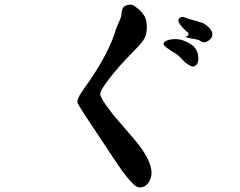

<svg xmlns="http://www.w3.org/2000/svg" viewBox="-20 -690 1040 832"><path d="M636.7 57.6Q636.7 83 622.6 102.5Q608.4 122.1 585 122.1Q573.2 122.1 558.6 108.4Q543.9 94.7 526.4 72.8Q508.8 50.8 489.7 22Q470.7 -6.8 450.2 -37.1Q378.9 -143.6 347.2 -192.4Q315.4 -241.2 315.4 -247.1Q314.5 -261.7 332 -288.1Q349.6 -314.5 370.1 -342.8Q408.2 -398.4 439 -457.5Q469.7 -516.6 483.4 -566.4L493.2 -589.8Q497.1 -598.6 500.5 -606.4Q503.9 -614.3 504.9 -619.1L507.8 -640.6Q511.7 -669.9 546.9 -669.9Q554.7 -669.9 563.5 -663.6Q572.3 -657.2 585.9 -645.5Q605.5 -626 610.8 -609.9Q616.2 -593.8 616.2 -574.2Q616.2 -554.7 612.8 -541.5Q609.4 -528.3 601.1 -515.6Q592.8 -502.9 578.1 -487.8Q563.5 -472.7 542 -450.2Q500 -407.2 475.1 -376.5Q450.2 -345.7 436.5 -326.2Q422.9 -306.6 418.5 -296.4Q414.1 -286.1 414.1 -283.2Q414.1 -276.4 420.9 -263.7Q427.7 -251 439 -234.9Q450.2 -218.8 464.4 -200.7Q478.5 -182.6 493.2 -166L555.7 -93.8Q596.7 -45.9 616.2 -9.3Q635.7 27.3 636.7 57.6ZM768.6 -516.6Q801.8 -504.9 818.8 -489.3Q835.9 -473.6 838.9 -446.3Q841.8 -418.9 830.6 -408.7Q819.3 -398.4 808.6 -403.3Q786.1 -413.1 769 -433.1Q752 -453.1 724.6 -467.8L702.1 -483.4Q688.5 -494.1 688.5 -501Q688.5 -507.8 702.6 -514.2Q716.8 -520.5 742.2 -520.5Q749 -520.5 755.4 -519.5Q761.7 -518.6 768.6 -516.6ZM899.4 -534.2Q896.5 -522.5 883.3 -513.7Q870.1 -504.9 862.3 -506.8Q854.5 -507.8 849.1 -512.2Q843.8 -516.6 834 -518.6Q820.3 -521.5 807.6 -523.4Q794.9 -525.4 782.2 -530.3Q793 -532.2 796.4 -540Q799.8 -547.9 789.1 -552.7Q769.5 -571.3 760.3 -583.5Q751 -595.7 753.9 -607.4Q755.9 -612.3 764.2 -615.2Q772.5 -618.2 781.2 -614.3Q797.9 -607.4 814 -603.5Q830.1 -599.6 850.6 -592.8Q857.4 -591.8 866.7 -585.9Q876 -580.1 884.3 -571.8Q892.6 -563.5 897.5 -553.7Q902.3 -543.9 899.4 -534.2Z"/></svg>

Font: JasonHandwriting1
Style: Regular
Weight: 400
Version: Version 1.48.20